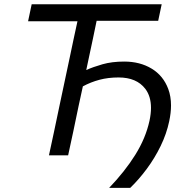

<svg xmlns="http://www.w3.org/2000/svg" viewBox="-20 -733 872 906"><path d="M495 153.5Q569 76.5 618.2 -2.2Q667.5 -81 685.5 -163.5Q692.5 -196.5 692.5 -224Q692.5 -278.5 665.5 -314Q624.5 -367.5 539.5 -367.5Q490.5 -367.5 449.2 -356.5Q408 -345.5 371 -325.5L351 -233.5Q337.5 -168 326 -113.5Q314 -58.5 301.5 0H211Q223.5 -59 235.5 -114Q247 -169 261 -235.5L309 -461.5Q319 -509.5 327.8 -550.8Q336.5 -592 345.5 -632.5H112.5L129.5 -713H743L726.5 -635H436Q427.5 -594 418.8 -552Q410 -510 399.5 -461.5L387 -402.5Q419 -417 463.8 -429.8Q508.5 -442.5 566 -442.5Q640.5 -442.5 695.5 -409.2Q750.5 -376 774 -313Q787 -278 787 -235.5Q787 -201 778.5 -161Q766 -101.5 738 -44Q710 13.5 672.5 64Q635 114.5 594.5 153.5Z"/></svg>

Font: Heraclito
Style: Italic
Weight: 400
Italic angle: -12°
Designer: Kostas Bartsokas (font) & Cristiano Sobral (main changes)
Foundry: Kostas Bartsokas (font) & Cristiano Sobral (main changes)
Version: Version 1.00;July 8, 2020;FontCreator 13.0.0.2655 64-bit